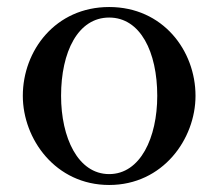

<svg xmlns="http://www.w3.org/2000/svg" viewBox="-20 -513 622 547"><path d="M291 14C444 14 537 -117 537 -240C537 -369 444 -493 291 -493C138 -493 45 -369 45 -240C45 -117 138 14 291 14ZM291 -17C202 -17 154 -121 154 -240C154 -365 202 -463 291 -463C380 -463 428 -365 428 -240C428 -121 380 -17 291 -17Z"/></svg>

Font: Shippori Mincho OTF SemiBold
Style: Regular
Weight: 600
Designer: FONTDASU
Foundry: FONTDASU / Google Inc. / but / Adobe
Version: Version 3.300;hotconv 1.0.109;makeotfexe 2.5.65596